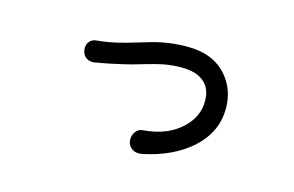

<svg xmlns="http://www.w3.org/2000/svg" viewBox="-65 -630 1130 738"><g transform="rotate(15 500.0 -261.5)"><path d="M258.8 -417Q239.3 -416 228.5 -401.4Q219.7 -388.7 221.7 -371.1Q223.6 -353.5 235.4 -342.8Q249 -331.1 269.5 -333Q328.1 -342.8 380.9 -355.5Q412.1 -362.3 460 -377Q506.8 -390.6 528.3 -394.5Q563.5 -401.4 599.6 -401.4Q661.1 -401.4 691.4 -374Q720.7 -348.6 720.7 -298.8Q720.7 -238.3 672.9 -192.4Q617.2 -137.7 519.5 -129.9Q500 -128.9 489.3 -112.3Q479.5 -97.7 481.4 -78.1Q483.4 -59.6 498 -48.8Q513.7 -36.1 540 -41Q657.2 -65.4 729.5 -129.9Q805.7 -198.2 805.7 -293Q805.7 -367.2 760.7 -419.9Q706.1 -484.4 601.6 -484.4Q549.8 -484.4 501 -474.6Q470.7 -468.8 418 -452.1Q370.1 -437.5 344.7 -431.6Q301.8 -420.9 258.8 -417Z"/></g></svg>

Font: Gungsuh
Style: Regular
Weight: 400
Version: Version 2.21